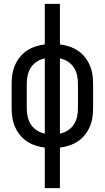

<svg xmlns="http://www.w3.org/2000/svg" viewBox="-20 -755 540 990"><path d="M211 215V6Q187 3 163.5 -4.5Q140 -12 119.5 -25.5Q99 -39 83.5 -58Q68 -77 58 -99.5Q48 -122 44 -146.5Q40 -171 40 -195V-325Q40 -349 44 -373.5Q48 -398 58 -420.5Q68 -443 83.5 -462Q99 -481 119.5 -494.5Q140 -508 163.5 -515.5Q187 -523 211 -526V-735H289V-526Q313 -523 336.5 -515.5Q360 -508 380.5 -494.5Q401 -481 416.5 -462Q432 -443 442 -420.5Q452 -398 456 -373.5Q460 -349 460 -325V-195Q460 -171 456 -146.5Q452 -122 442 -99.5Q432 -77 416.5 -58Q401 -39 380.5 -25.5Q360 -12 336.5 -4.5Q313 3 289 6V215ZM211 -66V-454Q190 -450 171 -438Q152 -426 140 -408Q128 -390 123 -368.5Q118 -347 118 -325V-195Q118 -173 123 -151.5Q128 -130 140 -112Q152 -94 171 -82Q190 -70 211 -66ZM289 -66Q310 -70 329 -82Q348 -94 360 -112Q372 -130 377 -151.5Q382 -173 382 -195V-325Q382 -347 377 -368.5Q372 -390 360 -408Q348 -426 329 -438Q310 -450 289 -454Z"/></svg>

Font: Iosevka Term SS14
Style: Regular
Weight: 400
Monospace: yes
Designer: Belleve Invis
Foundry: Belleve Invis
Version: Version 24.1.1; ttfautohint (v1.8.4)